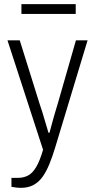

<svg xmlns="http://www.w3.org/2000/svg" viewBox="-20 -720 456 923"><path d="M81 183Q69 183 57 181.5Q45 180 35 178V135H67Q92 135 113.5 124.5Q135 114 153 84.5Q171 55 187 0L16 -526H75L170 -222Q176 -206 183.5 -181Q191 -156 199 -129Q207 -102 213 -82H218Q222 -97 227 -115.5Q232 -134 237.5 -154Q243 -174 248.5 -191.5Q254 -209 258 -223L345 -526H401L245 -10Q232 33 217.5 68.5Q203 104 185 129.5Q167 155 141.5 169Q116 183 81 183ZM83 -653V-700H344V-653Z"/></svg>

Font: Archivo SemiCondensed ExtraLight
Style: Regular
Weight: 250
Width: 4
Designer: Hector Gatti
Foundry: Omnibus-Type
Version: Version 2.001